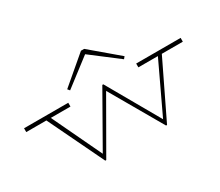

<svg xmlns="http://www.w3.org/2000/svg" viewBox="-130 -1043 1549 1354"><g transform="rotate(-30 644.0 -365.5)"><path d="M1282 -440H1111L892 13H884L640 -410L397 13H389L171 -440H7V-471H367V-440H207L398 -38L638 -460H646L888 -36L1079 -440H920V-471H1282ZM408 -557 628 -744H654L875 -557L861 -540L641 -708L422 -540Z"/></g></svg>

Font: BioRhyme Expanded ExtraLight
Style: Regular
Weight: 275
Width: 7
Designer: Aoife Mooney
Foundry: Aoife Mooney Type
Version: Version 1.001